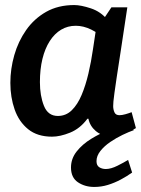

<svg xmlns="http://www.w3.org/2000/svg" viewBox="-20 -529 558 760"><path d="M421 -500H484Q469 -398 458.5 -331Q448 -264 442 -223.5Q436 -183 433 -161Q430 -139 429 -128Q428 -117 428 -109Q428 -96 433 -84.5Q438 -73 453 -73Q463 -73 477 -77Q491 -81 501 -85L518 -22Q496 -8 467 0.5Q438 9 412 9Q382 9 359 -10.5Q336 -30 330 -59H326Q297 -20 257.5 -4Q218 12 186 12Q128 12 91.5 -17.5Q55 -47 38 -95.5Q21 -144 21 -201Q21 -256 36.5 -310.5Q52 -365 83.5 -410Q115 -455 162.5 -482Q210 -509 274 -509Q300 -509 339.5 -496Q379 -483 406 -450V-365Q372 -397 341 -412Q310 -427 280 -427Q248 -427 222 -411.5Q196 -396 177 -366.5Q158 -337 148 -296Q138 -255 138 -204Q138 -150 154 -110Q170 -70 209 -70Q241 -70 264 -92.5Q287 -115 303 -153Q319 -191 330 -238Q341 -285 348 -334L359 -407ZM510 -14Q490 -7 465 5Q440 17 416.5 33Q393 49 377.5 68.5Q362 88 362 109Q362 126 373 133Q384 140 399 140Q419 140 445 127Q471 114 487 104L503 154Q482 169 457.5 182Q433 195 407 203Q381 211 353 211Q316 211 288.5 192.5Q261 174 261 134Q261 99 283.5 70.5Q306 42 341 20.5Q376 -1 413 -15Q450 -29 478 -33Z"/></svg>

Font: Rosario
Style: Italic
Weight: 400
Italic angle: -8.05°
Designer: Hector Gatti
Foundry: Omnibus Type
Version: Version 1.201